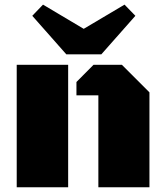

<svg xmlns="http://www.w3.org/2000/svg" viewBox="-20 -793 702 813"><path d="M50.8 0V-518.6H268.6V0ZM396.5 -389.2H303.7V-445.8L376 -518.6H496.1L612.8 -401.9V0H396.5ZM116.7 -726.1 162.1 -773.4 334.5 -670.9 507.3 -773.4 553.2 -726.1 409.2 -563H260.7Z"/></svg>

Font: Black Ops One [rus by aLiNcE]
Style: Regular
Weight: 400
Designer: James Grieshaber
Foundry: James Grieshaber
Version: Version 1.002;May 25, 2024;FontCreator 13.0.0.2680 64-bit